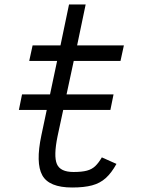

<svg xmlns="http://www.w3.org/2000/svg" viewBox="-20 -820 640 854"><path d="M64 -331 78 -400H485L471 -331ZM301 14Q198 14 168 -40.5Q138 -95 164 -218L234 -549H110L125 -618H249L287 -800H361L323 -618H531L516 -549H308L236 -214Q218 -126 233 -90.5Q248 -55 307 -55Q344 -55 366.5 -61Q389 -67 404 -81.5Q419 -96 433 -120L498 -91Q476 -51 450.5 -28Q425 -5 389.5 4.5Q354 14 301 14Z"/></svg>

Font: Victor Mono
Style: Italic
Weight: 400
Italic angle: -12°
Monospace: yes
Designer: Rune Bjørnerås
Version: Version 1.561;gftools[0.9.30]